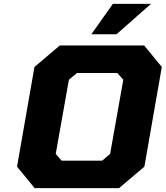

<svg xmlns="http://www.w3.org/2000/svg" viewBox="-20 -972 856 992"><path d="M452 -795 563 -952H760L582 -795ZM159 0 68 -111 158 -626 289 -737H725L816 -626L726 -111L595 0ZM298 -142H508L549 -177L617 -560L586 -595H378L336 -560L268 -177Z"/></svg>

Font: Tomorrow
Style: Bold Italic
Weight: 700
Italic angle: -10°
Designer: Tony de Marco, Monica Rizzolli
Foundry: Just in Type
Version: Version 2.002